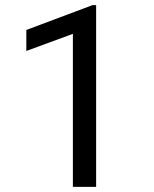

<svg xmlns="http://www.w3.org/2000/svg" viewBox="-20 -731 602 751"><path d="M356 0H265.1V-598.6L83 -531.7V-613.8L341.8 -710.9H356Z"/></svg>

Font: MAUL
Style: Regular
Weight: 400
Designer: MAUL
Version: Version 1.0; 2020; ttfautohint (v1.8.3)